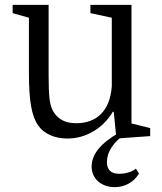

<svg xmlns="http://www.w3.org/2000/svg" viewBox="-20 -560 667 790"><path d="M180 -249V-540H32V-506L99 -487V-259Q99 -173 108 -122.5Q117 -72 137 -44Q155 -18 186.5 -4Q218 10 257 10Q314 10 364 -19.5Q414 -49 444 -100H448L459 10L598 0V-33L521 -52V-540H352V-506L440 -487V-205Q437 -166 425.5 -137.5Q414 -109 394.5 -90Q375 -71 349.5 -62Q324 -53 294 -53Q259 -53 236 -65.5Q213 -78 199 -102Q194 -111 190 -123Q186 -135 184 -152Q182 -169 181 -193Q180 -217 180 -249ZM453 210Q482 210 508.5 196Q535 182 552 154L539 134Q527 144 508.5 149.5Q490 155 470 155Q445 155 432.5 143Q420 131 420 107Q420 92 424.5 77Q429 62 439 46.5Q449 31 464.5 16Q480 1 502 -14H470Q357 50 357 125Q357 144 364 159.5Q371 175 384 186.5Q397 198 414.5 204Q432 210 453 210Z"/></svg>

Font: GradeGX
Style: Regular
Weight: 100
Width: 1
Designer: Adam Twardoch
Foundry: Adam Twardoch
Version: Version 2.002; DEVELOPMENT